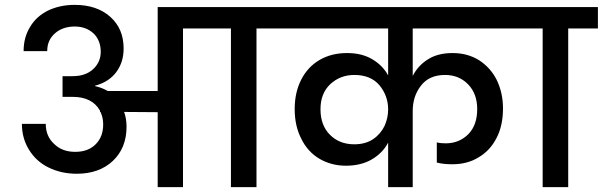

<svg xmlns="http://www.w3.org/2000/svg" viewBox="-20 -769 2477 789"><path d="M1156 -740C1156 -740 628 -740 628 -740C628 -740 628 -395 628 -395C628 -395 423 -395 423 -395C423 -395 423 -395 423 -395C407 -404 390 -411 371 -415C371 -415 371 -417 371 -417C371 -417 371 -417 371 -417C409 -427 438 -446 458 -473C478 -500 488 -532 488 -570C488 -570 488 -570 488 -570C488 -624 470 -667 433 -700C396 -733 347 -749 287 -749C287 -749 287 -749 287 -749C246 -749 210 -741 178 -726C146 -710 121 -688 104 -659C86 -630 77 -597 77 -559C77 -559 174 -559 174 -559C174 -559 174 -559 174 -559C174 -590 185 -614 207 -633C228 -651 255 -660 287 -660C287 -660 287 -660 287 -660C318 -660 343 -651 364 -632C384 -613 394 -587 394 -556C394 -556 394 -556 394 -556C394 -529 384 -505 364 -486C343 -466 315 -456 278 -456C278 -456 237 -456 237 -456C237 -456 237 -371 237 -371C237 -371 278 -371 278 -371C278 -371 278 -371 278 -371C332 -371 370 -352 391 -314C391 -314 391 -309 391 -309C391 -309 393 -309 393 -309C393 -309 393 -309 393 -309C400 -294 404 -277 404 -258C404 -258 404 -258 404 -258C404 -224 394 -197 373 -176C352 -155 324 -145 289 -145C289 -145 289 -145 289 -145C253 -145 224 -156 202 -178C179 -199 168 -227 168 -260C168 -260 70 -260 70 -260C70 -260 70 -260 70 -260C70 -220 80 -185 99 -154C118 -123 144 -98 179 -81C213 -64 252 -55 296 -55C296 -55 296 -55 296 -55C357 -55 407 -73 444 -108C481 -143 500 -190 500 -248C500 -248 500 -248 500 -248C500 -269 497 -290 490 -309C490 -309 628 -308 628 -308C628 -308 628 0 628 0C628 0 732 0 732 0C732 0 732 -652 732 -652C732 -652 929 -652 929 -652C929 -652 929 0 929 0C929 0 1034 0 1034 0C1034 0 1034 -652 1034 -652C1034 -652 1156 -652 1156 -652C1156 -652 1156 -740 1156 -740Z M2135 -652C2135 -652 2135 -740 2135 -740C2135 -740 1102 -740 1102 -740C1102 -740 1102 -652 1102 -652C1102 -652 1575 -652 1575 -652C1575 -652 1575 -459 1575 -459C1575 -459 1575 -459 1575 -459C1560 -487 1538 -509 1509 -526C1480 -543 1446 -551 1406 -551C1406 -551 1406 -551 1406 -551C1364 -551 1327 -542 1294 -523C1261 -504 1236 -477 1218 -442C1200 -407 1191 -367 1191 -321C1191 -321 1191 -321 1191 -321C1191 -274 1200 -234 1218 -199C1235 -164 1260 -136 1292 -117C1324 -98 1361 -88 1402 -88C1402 -88 1402 -88 1402 -88C1443 -88 1479 -97 1508 -114C1537 -131 1560 -154 1575 -183C1575 -183 1575 0 1575 0C1575 0 1676 0 1676 0C1676 0 1676 -312 1676 -312C1676 -312 1676 -312 1676 -312C1676 -353 1687 -388 1710 -417C1732 -446 1765 -461 1809 -461C1809 -461 1809 -461 1809 -461C1847 -461 1879 -448 1904 -422C1929 -396 1941 -362 1941 -321C1941 -321 1941 -321 1941 -321C1941 -277 1929 -243 1905 -218C1880 -193 1849 -180 1812 -180C1812 -180 1812 -180 1812 -180C1797 -180 1785 -181 1775 -184C1775 -184 1775 -101 1775 -101C1775 -101 1775 -101 1775 -101C1794 -96 1815 -94 1839 -94C1839 -94 1839 -94 1839 -94C1879 -94 1915 -103 1946 -122C1977 -140 2002 -166 2020 -201C2038 -235 2047 -276 2047 -323C2047 -323 2047 -323 2047 -323C2047 -367 2038 -406 2021 -441C2004 -475 1979 -502 1948 -522C1917 -541 1881 -551 1840 -551C1840 -551 1840 -551 1840 -551C1801 -551 1767 -543 1740 -526C1712 -509 1691 -486 1676 -457C1676 -457 1676 -652 1676 -652C1676 -652 2135 -652 2135 -652ZM1436 -176C1436 -176 1436 -176 1436 -176C1395 -176 1362 -189 1336 -215C1310 -241 1297 -276 1297 -320C1297 -320 1297 -320 1297 -320C1297 -363 1310 -397 1337 -423C1364 -448 1397 -461 1436 -461C1436 -461 1436 -461 1436 -461C1481 -461 1515 -447 1539 -419C1563 -390 1575 -357 1575 -319C1575 -319 1575 -319 1575 -319C1575 -296 1570 -273 1560 -251C1549 -229 1534 -211 1513 -197C1492 -183 1466 -176 1436 -176Z M2315 0C2315 0 2315 -652 2315 -652C2315 -652 2437 -652 2437 -652C2437 -652 2437 -740 2437 -740C2437 -740 2088 -740 2088 -740C2088 -740 2088 -652 2088 -652C2088 -652 2210 -652 2210 -652C2210 -652 2210 0 2210 0C2210 0 2315 0 2315 0Z"/></svg>

Font: Girnar Poppins
Style: Medium
Weight: 500
Designer: Ninad Kale (Devanagari), Jonny Pinhorn (Latin)
Foundry: Indian Type Foundry
Version: ""